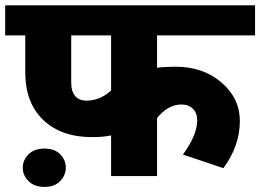

<svg xmlns="http://www.w3.org/2000/svg" viewBox="-35 -674 997 735"><path d="M135.2 41.5Q96.1 41.5 74.1 19.2Q52.1 -3 52.1 -31.9Q52.1 -60.7 73.8 -82.9Q95.6 -105.2 135 -105.2Q174.4 -105.2 195.7 -83.2Q216.9 -61.2 216.9 -32.4Q216.9 -3.5 195.7 19Q174.4 41.5 135.2 41.5ZM566.2 0H390.3V-155.7Q360.5 -149.1 317.5 -149.1Q199.2 -149.1 130.4 -214.9Q61.7 -280.6 61.7 -397.9V-538.4H-15.2V-653.7H941.4V-538.4H566.2V-414.6Q594.5 -418.6 636.5 -418.6Q743.2 -418.6 813.2 -357.9Q883.2 -297.3 883.2 -210.8Q883.2 -115.3 820 -30.3L665.3 -82.4Q693.6 -121.8 706.8 -153.7Q719.9 -185.5 719.9 -213.6Q719.9 -241.7 703.2 -257.8Q686.6 -274 659.3 -274Q608.2 -274 566.2 -221.9ZM296.3 -288.7Q347.8 -288.7 390.3 -327.6V-538.4H237.6V-357.9Q237.6 -324.1 252.8 -306.4Q267.9 -288.7 296.3 -288.7Z"/></svg>

Font: Khula ExtraBold
Style: Regular
Weight: 800
Designer: Erin McLaughlin, Steve Matteson
Version: Version 1.002;PS 1.0;hotconv 1.0.72;makeotf.lib2.5.5900; ttf